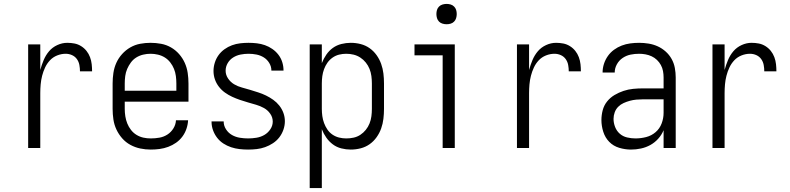

<svg xmlns="http://www.w3.org/2000/svg" viewBox="-20 -757 4040 982"><path d="M124 0H186V-281Q186 -303 188 -325.5Q190 -348 195.5 -369.5Q201 -391 210.5 -411.5Q220 -432 235.5 -448.5Q251 -465 272.5 -473.5Q294 -482 316 -482Q333 -482 348.5 -475Q364 -468 373.5 -454.5Q383 -441 386 -424.5Q389 -408 389 -392H451Q451 -410 449 -428.5Q447 -447 440.5 -464.5Q434 -482 422.5 -496.5Q411 -511 395 -521Q379 -531 361 -534.5Q343 -538 324 -538Q298 -538 273 -526.5Q248 -515 231 -495Q214 -475 203.5 -450Q193 -425 186 -399V-530H124Z M751 8Q774 8 796.5 5Q819 2 840.5 -6Q862 -14 880.5 -27Q899 -40 912.5 -58Q926 -76 933.5 -98Q941 -120 942 -142H880Q879 -120 867 -100.5Q855 -81 836.5 -69Q818 -57 796 -53Q774 -49 751 -49Q732 -49 713.5 -53Q695 -57 678.5 -67Q662 -77 650 -92.5Q638 -108 631 -125.5Q624 -143 621 -162Q618 -181 618 -200V-237H944V-330Q944 -357 940 -384Q936 -411 925 -435.5Q914 -460 896 -480.5Q878 -501 854.5 -514.5Q831 -528 804 -533Q777 -538 750 -538Q723 -538 696.5 -533Q670 -528 646.5 -514.5Q623 -501 604.5 -480.5Q586 -460 575 -435.5Q564 -411 560 -384Q556 -357 556 -330V-200Q556 -173 560 -146Q564 -119 575.5 -94.5Q587 -70 605 -49.5Q623 -29 647 -16Q671 -3 697.5 2.5Q724 8 751 8ZM618 -293V-330Q618 -349 620.5 -368Q623 -387 630.5 -404.5Q638 -422 649.5 -437.5Q661 -453 677 -463Q693 -473 712 -477.5Q731 -482 750 -482Q769 -482 788 -477.5Q807 -473 823 -463Q839 -453 851 -437.5Q863 -422 870 -404.5Q877 -387 879.5 -368Q882 -349 882 -330V-293Z M1249 8Q1271 8 1293 5.5Q1315 3 1336 -4.5Q1357 -12 1376 -24.5Q1395 -37 1408.5 -54.5Q1422 -72 1429.5 -93.5Q1437 -115 1437 -137Q1437 -159 1429.5 -179.5Q1422 -200 1408.5 -217Q1395 -234 1377.5 -246.5Q1360 -259 1340.5 -268.5Q1321 -278 1300.5 -284.5Q1280 -291 1259 -297.5Q1238 -304 1217 -309.5Q1196 -315 1177.5 -326Q1159 -337 1146.5 -355.5Q1134 -374 1134 -395Q1134 -416 1144.5 -434Q1155 -452 1172.5 -463Q1190 -474 1210.5 -478Q1231 -482 1251 -482Q1272 -482 1292 -478Q1312 -474 1329 -463.5Q1346 -453 1357 -435Q1368 -417 1368 -397Q1368 -397 1368 -396.5Q1368 -396 1368 -396H1430Q1430 -396 1430 -396.5Q1430 -397 1430 -398Q1430 -419 1423.5 -439.5Q1417 -460 1404 -477Q1391 -494 1373 -506.5Q1355 -519 1335 -526Q1315 -533 1294 -535.5Q1273 -538 1251 -538Q1230 -538 1208.5 -535.5Q1187 -533 1166.5 -525.5Q1146 -518 1128 -505Q1110 -492 1097.5 -474.5Q1085 -457 1078.5 -436Q1072 -415 1072 -394Q1072 -372 1079 -351.5Q1086 -331 1099.5 -313.5Q1113 -296 1130.5 -283.5Q1148 -271 1167.5 -262Q1187 -253 1207.5 -246Q1228 -239 1249 -233Q1270 -227 1290.5 -221Q1311 -215 1330 -204.5Q1349 -194 1362 -175.5Q1375 -157 1375 -135Q1375 -114 1362.5 -95.5Q1350 -77 1331.5 -66.5Q1313 -56 1291.5 -52.5Q1270 -49 1249 -49Q1228 -49 1206.5 -52.5Q1185 -56 1166.5 -66.5Q1148 -77 1136 -95.5Q1124 -114 1124 -135Q1124 -135 1124 -135.5Q1124 -136 1124 -136H1062Q1062 -135 1062 -134.5Q1062 -134 1062 -134Q1062 -112 1069.5 -91Q1077 -70 1090.5 -52.5Q1104 -35 1122.5 -23Q1141 -11 1162 -4Q1183 3 1205 5.5Q1227 8 1249 8Z M1564 205H1626V-96Q1635 -73 1649 -53Q1663 -33 1682.5 -18.5Q1702 -4 1726 2Q1750 8 1774 8Q1800 8 1825 1.5Q1850 -5 1870.5 -19.5Q1891 -34 1906 -55Q1921 -76 1929.5 -100Q1938 -124 1941 -149.5Q1944 -175 1944 -200V-330Q1944 -356 1941 -381Q1938 -406 1929.5 -430Q1921 -454 1906 -475Q1891 -496 1870.5 -510.5Q1850 -525 1825 -531.5Q1800 -538 1774 -538Q1750 -538 1726 -532Q1702 -526 1682.5 -512Q1663 -498 1649 -477.5Q1635 -457 1626 -434V-530H1564ZM1751 -49Q1732 -49 1714 -53.5Q1696 -58 1680.5 -68.5Q1665 -79 1654.5 -94.5Q1644 -110 1637.5 -127.5Q1631 -145 1628.5 -163.5Q1626 -182 1626 -200V-330Q1626 -349 1628.5 -367.5Q1631 -386 1637.5 -403.5Q1644 -421 1654.5 -436Q1665 -451 1680.5 -462Q1696 -473 1714 -477.5Q1732 -482 1751 -482Q1770 -482 1788.5 -477.5Q1807 -473 1823 -462.5Q1839 -452 1851 -437Q1863 -422 1870 -404.5Q1877 -387 1879.5 -368Q1882 -349 1882 -330V-200Q1882 -181 1879.5 -162Q1877 -143 1870 -125.5Q1863 -108 1851 -93Q1839 -78 1823 -67.5Q1807 -57 1788.5 -53Q1770 -49 1751 -49Z M2244 0H2306V-530H2100V-474H2244ZM2264 -633Q2275 -633 2285 -636Q2295 -639 2302.5 -646.5Q2310 -654 2313 -664.5Q2316 -675 2316 -685Q2316 -696 2313 -706Q2310 -716 2302.5 -723.5Q2295 -731 2285 -734Q2275 -737 2264 -737Q2254 -737 2243.5 -734Q2233 -731 2225.5 -723.5Q2218 -716 2215 -706Q2212 -696 2212 -685Q2212 -675 2215 -664.5Q2218 -654 2225.5 -646.5Q2233 -639 2243.5 -636Q2254 -633 2264 -633Z M2624 0H2686V-281Q2686 -303 2688 -325.5Q2690 -348 2695.5 -369.5Q2701 -391 2710.5 -411.5Q2720 -432 2735.5 -448.5Q2751 -465 2772.5 -473.5Q2794 -482 2816 -482Q2833 -482 2848.5 -475Q2864 -468 2873.5 -454.5Q2883 -441 2886 -424.5Q2889 -408 2889 -392H2951Q2951 -410 2949 -428.5Q2947 -447 2940.5 -464.5Q2934 -482 2922.5 -496.5Q2911 -511 2895 -521Q2879 -531 2861 -534.5Q2843 -538 2824 -538Q2798 -538 2773 -526.5Q2748 -515 2731 -495Q2714 -475 2703.5 -450Q2693 -425 2686 -399V-530H2624Z M3207 8Q3233 8 3258.5 2.5Q3284 -3 3306.5 -15.5Q3329 -28 3346.5 -47.5Q3364 -67 3374 -91V0H3436V-361Q3436 -385 3431.5 -409.5Q3427 -434 3415 -455.5Q3403 -477 3384.5 -493.5Q3366 -510 3344 -520Q3322 -530 3297.5 -534Q3273 -538 3249 -538Q3226 -538 3203.5 -535Q3181 -532 3160 -524Q3139 -516 3120.5 -502.5Q3102 -489 3089 -470.5Q3076 -452 3069 -430.5Q3062 -409 3062 -386H3124Q3124 -408 3135 -428Q3146 -448 3164.5 -460.5Q3183 -473 3204.5 -477.5Q3226 -482 3249 -482Q3265 -482 3281.5 -479Q3298 -476 3313 -469Q3328 -462 3340 -450.5Q3352 -439 3360 -424.5Q3368 -410 3371 -393.5Q3374 -377 3374 -361V-305H3269Q3243 -305 3218 -302.5Q3193 -300 3169 -292Q3145 -284 3123 -271Q3101 -258 3085 -238Q3069 -218 3062.5 -193Q3056 -168 3056 -143Q3056 -113 3065.5 -83Q3075 -53 3096 -31.5Q3117 -10 3147 -1Q3177 8 3207 8ZM3230 -49Q3209 -49 3187.5 -54Q3166 -59 3150 -73Q3134 -87 3126 -107.5Q3118 -128 3118 -149Q3118 -166 3124 -182.5Q3130 -199 3142 -211Q3154 -223 3169.5 -230Q3185 -237 3201.5 -241.5Q3218 -246 3235 -247.5Q3252 -249 3269 -249H3374V-180Q3374 -152 3364 -125.5Q3354 -99 3333 -81Q3312 -63 3285 -56Q3258 -49 3230 -49Z M3624 0H3686V-281Q3686 -303 3688 -325.5Q3690 -348 3695.5 -369.5Q3701 -391 3710.5 -411.5Q3720 -432 3735.5 -448.5Q3751 -465 3772.5 -473.5Q3794 -482 3816 -482Q3833 -482 3848.5 -475Q3864 -468 3873.5 -454.5Q3883 -441 3886 -424.5Q3889 -408 3889 -392H3951Q3951 -410 3949 -428.5Q3947 -447 3940.5 -464.5Q3934 -482 3922.5 -496.5Q3911 -511 3895 -521Q3879 -531 3861 -534.5Q3843 -538 3824 -538Q3798 -538 3773 -526.5Q3748 -515 3731 -495Q3714 -475 3703.5 -450Q3693 -425 3686 -399V-530H3624Z"/></svg>

Font: Iosevka SS09 Light
Style: Regular
Weight: 300
Monospace: yes
Designer: Belleve Invis
Foundry: Belleve Invis
Version: Version 5.2.1; ttfautohint (v1.8.3)